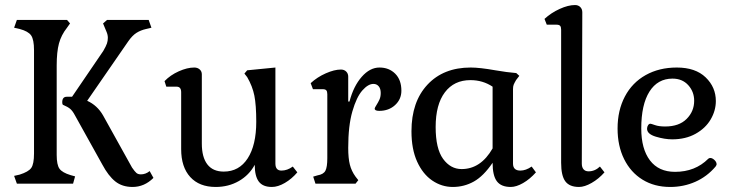

<svg xmlns="http://www.w3.org/2000/svg" viewBox="-20 -729 2910 762"><path d="M36 -31 58 -36Q93 -47 104 -62.5Q115 -78 115 -120V-530Q115 -572 103.5 -588.5Q92 -605 58 -614L36 -619L47 -650H246L258 -636L246 -619Q223 -590 214 -556.5Q205 -523 205 -469V-114Q205 -75 216 -59.5Q227 -44 260 -34L278 -29L270 0H47ZM386 -76 277 -272Q268 -289 258.5 -297Q249 -305 230 -313Q227 -315 227 -323Q227 -345 245 -345H266L390 -527Q401 -546 404.5 -556.5Q408 -567 408 -579Q408 -591 402.5 -603.5Q397 -616 396 -619L389 -636L405 -650H570L581 -619L560 -614Q538 -609 521.5 -598.5Q505 -588 489 -565L326 -329Q366 -311 389 -271L504 -64Q515 -48 521.5 -42.5Q528 -37 539 -37Q558 -37 574 -50L589 -23Q553 13 506 13Q465 13 437.5 -9Q410 -31 386 -76Z M699 -137V-363Q699 -385 681 -385H640L633 -407Q656 -431 689.5 -446Q723 -461 751 -461Q764 -461 772.5 -453.5Q781 -446 781 -434V-159Q781 -105 803 -76.5Q825 -48 868 -48Q929 -48 963 -100.5Q997 -153 997 -246Q997 -312 989.5 -349.5Q982 -387 961 -423L950 -437L961 -450L1073 -461V-80Q1073 -52 1097 -52Q1120 -52 1142 -68L1160 -45Q1138 -19 1110.5 -3Q1083 13 1059 13Q1023 13 1007 -8.5Q991 -30 991 -75Q969 -34 928 -10.5Q887 13 836 13Q771 13 735 -26.5Q699 -66 699 -137Z M1223 -28 1240 -33Q1264 -37 1271.5 -51.5Q1279 -66 1279 -101V-355Q1279 -366 1275 -370.5Q1271 -375 1261 -375H1222L1213 -399Q1239 -423 1273 -438Q1307 -453 1333 -453Q1346 -453 1354 -445Q1362 -437 1362 -425V-326H1367Q1383 -387 1415.5 -424Q1448 -461 1486 -461Q1524 -461 1548.5 -436.5Q1573 -412 1573 -369Q1573 -335 1548 -312Q1523 -289 1485 -289Q1467 -289 1467 -298Q1467 -301 1474 -312Q1481 -323 1486 -334Q1491 -345 1491 -360Q1491 -377 1483 -386.5Q1475 -396 1462 -396Q1441 -396 1418 -370Q1395 -344 1378.5 -287Q1362 -230 1362 -142Q1362 -101 1368.5 -75.5Q1375 -50 1391 -28L1402 -14L1391 0H1232Z M1613 -208Q1613 -325 1676.5 -393Q1740 -461 1848 -461Q1884 -461 1946 -450Q1992 -442 2029 -439L2041 -428L2028 -411Q2021 -399 2018.5 -392.5Q2016 -386 2016 -375V-80Q2016 -52 2045 -52Q2067 -52 2090 -68L2107 -45Q2083 -18 2056 -2.5Q2029 13 2007 13Q1969 13 1952 -9.5Q1935 -32 1935 -83Q1899 -30 1860.5 -8.5Q1822 13 1777 13Q1733 13 1695.5 -12.5Q1658 -38 1635.5 -87.5Q1613 -137 1613 -208ZM1935 -140V-385Q1896 -411 1847 -411Q1782 -411 1745.5 -362.5Q1709 -314 1709 -225Q1709 -139 1738.5 -98.5Q1768 -58 1812 -58Q1888 -58 1935 -140Z M2207 -83V-611Q2207 -622 2203 -626.5Q2199 -631 2189 -631H2150L2141 -654Q2167 -678 2201 -693.5Q2235 -709 2262 -709Q2275 -709 2283 -701Q2291 -693 2291 -680L2289 -80Q2289 -65 2296 -57Q2303 -49 2316 -49Q2341 -49 2361 -68L2379 -45Q2356 -19 2328 -3Q2300 13 2278 13Q2240 13 2223.5 -9.5Q2207 -32 2207 -83Z M2431 -219Q2431 -291 2460 -346Q2489 -401 2542.5 -431Q2596 -461 2666 -461Q2740 -461 2780.5 -422Q2821 -383 2821 -328Q2821 -290 2800.5 -255Q2780 -220 2740.5 -198Q2701 -176 2648 -176Q2618 -176 2583 -186.5Q2548 -197 2548 -218Q2548 -226 2552 -232Q2556 -238 2561 -238Q2564 -238 2579.5 -232.5Q2595 -227 2620 -227Q2675 -227 2705 -257Q2735 -287 2735 -329Q2735 -365 2711.5 -391Q2688 -417 2649 -417Q2590 -417 2557.5 -365.5Q2525 -314 2525 -219Q2525 -138 2559.5 -92.5Q2594 -47 2659 -47Q2739 -47 2791 -99Q2794 -102 2799 -102Q2807 -102 2815.5 -94Q2824 -86 2824 -77Q2824 -74 2822 -71.5Q2820 -69 2820 -68Q2786 -28 2739.5 -7.5Q2693 13 2640 13Q2577 13 2530 -16Q2483 -45 2457 -97.5Q2431 -150 2431 -219Z"/></svg>

Font: Kurale
Style: Regular
Weight: 400
Designer: Eduardo Rodriguez Tunni
Foundry: Eduardo Rodriguez Tunni
Version: Version 2.000